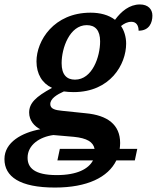

<svg xmlns="http://www.w3.org/2000/svg" viewBox="-69 -603 705 863"><path d="M178 240C323 240 417 194 454 118H537L548 66H469C470 58 471 49 471 40C471 -43 414 -85 316 -94L210 -105C180 -108 157 -113 157 -135C157 -160 187 -178 218 -192C229 -190 250 -189 262 -189C426 -189 498 -313 498 -407C498 -437 489 -466 475 -486C489 -497 503 -505 522 -505C543 -505 554 -489 554 -465C602 -465 616 -501 616 -533C616 -561 597 -583 560 -583C513 -583 476 -552 448 -514C419 -536 381 -546 338 -546C173 -546 95 -420 95 -327C95 -270 121 -228 165 -208C91 -168 62 -139 62 -97C62 -61 86 -35 112 -22C30 -7 -49 36 -49 112C-49 191 20 240 178 240ZM268 -245C231 -245 208 -267 208 -319C208 -387 244 -490 321 -490C359 -490 381 -467 381 -417C381 -348 346 -245 268 -245ZM189 118H349C329 156 278 184 186 184C84 184 55 150 55 106C55 48 110 12 171 4L263 12C322 18 350 35 356 66H200Z"/></svg>

Font: Noto Serif SemiBold
Style: Italic
Weight: 600
Italic angle: -12°
Designer: Monotype Design Team
Foundry: Monotype Imaging Inc.
Version: Version 2.014